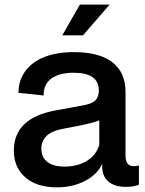

<svg xmlns="http://www.w3.org/2000/svg" viewBox="-20 -802 629 832"><path d="M250 -648.9 326.2 -782.2H455.1L339.8 -648.9ZM227.1 9.8Q139.2 9.8 89.6 -33.4Q40 -76.7 40 -148.9Q40 -290 219.2 -323.2L338.9 -345.2Q378.9 -352.1 393.6 -367.4Q408.2 -382.8 408.2 -410.2Q408.2 -486.8 298.8 -486.8Q237.3 -486.8 202.9 -461.9Q168.5 -437 168.9 -388.2L60.1 -399.9Q60.5 -455.1 90.6 -495.1Q120.6 -535.2 174.3 -555.7Q228 -576.2 299.8 -576.2Q410.2 -576.2 467 -532.2Q523.9 -488.3 523.9 -402.8V-127.9Q523.9 -82 559.1 -82Q572.3 -82 576.2 -84H582V-2Q560.5 7.8 524.9 7.8Q479 7.8 451.9 -13.4Q424.8 -34.7 422.9 -76.2V-91.8Q401.4 -45.4 347.9 -17.8Q294.4 9.8 227.1 9.8ZM257.8 -80.1Q315.9 -80.1 356.2 -104.7Q396.5 -129.4 410.2 -173.8V-280.8Q394.5 -272.5 335 -259.8L253.9 -244.1Q201.2 -233.9 180.2 -211.4Q159.2 -189 159.2 -158.2Q159.2 -119.6 185.8 -99.9Q212.4 -80.1 257.8 -80.1Z"/></svg>

Font: BDO Grotesk Medium
Style: Regular
Weight: 500
Designer: Deni Anggara
Foundry: Lokal Container
Version: Version 2.000